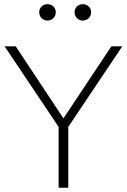

<svg xmlns="http://www.w3.org/2000/svg" viewBox="-20 -874 591 894"><path d="M275.4 -322.8 53.2 -658.2H1.5L252.9 -283.2V0H297.9V-283.2L549.3 -658.2H498.5ZM162.6 -816.9C162.6 -795.9 178.7 -778.3 200.7 -778.3C223.6 -778.3 239.7 -795.9 239.7 -816.9C239.7 -837.9 223.6 -854.5 200.7 -854.5C178.7 -854.5 162.6 -837.9 162.6 -816.9ZM327.1 -816.9C327.1 -795.9 343.3 -778.3 365.2 -778.3C388.2 -778.3 404.3 -795.9 404.3 -816.9C404.3 -837.9 388.2 -854.5 365.2 -854.5C343.3 -854.5 327.1 -837.9 327.1 -816.9Z"/></svg>

Font: Estedad ExtraLight
Style: Regular
Weight: 200
Designer: Amin Abedi
Version: Version 7.3